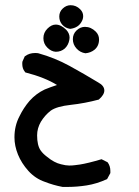

<svg xmlns="http://www.w3.org/2000/svg" viewBox="-20 -403 540 745"><path d="M36.1 129.9Q36.1 85 55.7 47.9Q71.3 15.6 94.7 -11.7Q120.1 -40 153.3 -55.7Q176.8 -65.4 201.2 -73.2Q154.3 -102.5 78.1 -122.1L76.2 -125Q66.4 -136.7 66.4 -155.3Q66.4 -163.1 67.4 -165L76.2 -184.6L78.1 -185.5Q93.8 -197.3 116.2 -197.3Q125 -197.3 128.9 -196.3Q192.4 -178.7 249.5 -147.5Q306.6 -116.2 361.3 -83Q384.8 -70.3 384.8 -51.8Q384.8 -35.2 363.3 -16.6Q308.6 -2 254.4 3.9Q200.2 9.8 176.8 26.4Q154.3 43.9 138.7 69.3Q124 94.7 124 122.1Q124 161.1 137.7 180.7Q146.5 193.4 162.1 205.1Q190.4 228.5 216.8 234.4Q235.4 239.3 248.5 239.3Q261.7 239.3 271.5 237.8Q281.2 236.3 290 235.4Q321.3 230.5 374 214.8L397.5 226.6Q408.2 241.2 408.2 259.8Q408.2 262.7 408.2 268.6L395.5 292Q354.5 310.5 316.4 316.4Q278.3 322.3 244.1 322.3Q225.6 322.3 222.7 322.3Q186.5 315.4 154.3 302.7Q117.2 290 90.3 260.3Q63.5 230.5 49.8 196.8Q36.1 163.1 36.1 129.9ZM309.6 -298.8Q333 -298.8 351.6 -280.3Q364.3 -267.6 364.3 -250Q364.3 -224.6 346.7 -210Q332 -198.2 311.5 -196.3Q291 -199.2 276.9 -214.8Q262.7 -230.5 262.7 -251Q262.7 -271.5 277.3 -285.2Q292 -298.8 309.6 -298.8ZM196.3 -307.6Q216.8 -307.6 237.3 -287.1Q250 -273.4 250 -256.8Q250 -252.9 249 -248Q245.1 -227.5 231.4 -214.8Q216.8 -202.1 196.3 -202.1Q178.7 -203.1 163.6 -218.3Q148.4 -233.4 148.4 -254.9Q148.4 -276.4 164.1 -292Q179.7 -307.6 196.3 -307.6ZM253.9 -382.8Q275.4 -382.8 291 -367.2Q302.7 -355.5 302.7 -340.8Q302.7 -330.1 297.9 -321.3Q285.2 -294.9 252 -291Q233.4 -293.9 221.7 -307.1Q210 -320.3 210 -338.9Q210 -357.4 223.6 -370.1Q237.3 -382.8 253.9 -382.8Z"/></svg>

Font: JasonHandwriting2
Style: SemiBold
Weight: 600
Version: Version 1.04.7